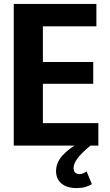

<svg xmlns="http://www.w3.org/2000/svg" viewBox="-20 -740 559 976"><path d="M50 0V-720H198V0ZM122 0V-114H480V0ZM122 -314V-425H454V-314ZM122 -606V-720H470V-606ZM370 216Q319 216 292 192.5Q265 169 265 130Q265 86 298.5 49.5Q332 13 387 -17L440 0Q394 38 374 65Q354 92 354 114Q354 130 362.5 137.5Q371 145 383 145Q402 145 420 131L447 196Q433 205 414 210.5Q395 216 370 216Z"/></svg>

Font: Instrument Sans SemiCondensed
Style: Bold
Weight: 700
Width: 4
Designer: Rodrigo Fuenzalida
Foundry: fragTYPE
Version: Version 1.000;gftools[0.9.28]